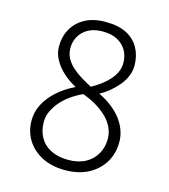

<svg xmlns="http://www.w3.org/2000/svg" viewBox="-98 -699 695 788"><g transform="rotate(15 250.0 -305.5)"><path d="M250 10Q193 10 151.5 -11.5Q110 -33 87.5 -69.5Q65 -106 65 -152Q65 -189 82 -221.5Q99 -254 130 -282Q161 -310 204 -331Q174 -347 149.5 -369Q125 -391 110 -418Q95 -445 95 -474Q95 -517 114 -550Q133 -583 168.5 -602Q204 -621 255 -621Q310 -621 345 -602.5Q380 -584 397.5 -551.5Q415 -519 415 -478Q415 -456 406.5 -434.5Q398 -413 382.5 -394Q367 -375 347.5 -358.5Q328 -342 305 -330Q334 -316 358 -298Q382 -280 399.5 -258Q417 -236 426.5 -211Q436 -186 436 -159Q436 -110 413 -72Q390 -34 348.5 -12Q307 10 250 10ZM252 -34Q295 -34 325 -50.5Q355 -67 371 -95.5Q387 -124 387 -159Q387 -183 377 -205.5Q367 -228 347.5 -247.5Q328 -267 301.5 -283Q275 -299 242 -311Q216 -299 192.5 -282.5Q169 -266 152 -246Q135 -226 125 -204.5Q115 -183 115 -159Q115 -122 131 -93.5Q147 -65 178 -49.5Q209 -34 252 -34ZM264 -348Q284 -359 303 -373Q322 -387 336.5 -403Q351 -419 359.5 -437.5Q368 -456 368 -476Q368 -506 355 -529Q342 -552 317 -566Q292 -580 253 -580Q217 -580 192.5 -566.5Q168 -553 155 -530.5Q142 -508 142 -481Q142 -456 152.5 -437Q163 -418 180 -402.5Q197 -387 219 -373.5Q241 -360 264 -348Z"/></g></svg>

Font: Inconsolata Light
Style: Regular
Weight: 300
Designer: Raph Levien, Cyreal, Brenton Simpson
Foundry: Raph Levien, Cyreal, Google
Version: Version 3.001